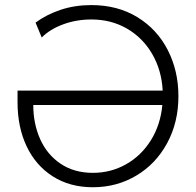

<svg xmlns="http://www.w3.org/2000/svg" viewBox="-20 -748 791 775"><path d="M50.8 -335V-382.3H636.7Q632.3 -464.8 594.2 -530.3Q556.2 -595.7 492.4 -632.6Q428.7 -669.4 349.1 -669.4Q288.6 -669.4 235.4 -649.9Q182.1 -630.4 148.4 -596.7L123.5 -656.7Q167 -689 224.4 -708.3Q281.7 -727.5 348.6 -727.5Q455.1 -727.5 534.9 -678.5Q614.7 -629.4 657.5 -545.4Q700.2 -461.4 700.2 -359.9Q700.2 -254.4 654.8 -170.4Q609.4 -86.4 530.3 -39.3Q451.2 7.8 355 7.8Q262.2 7.8 193.4 -35.9Q124.5 -79.6 87.6 -157.2Q50.8 -234.9 50.8 -335ZM355 -50.3Q427.7 -50.3 489 -85Q550.3 -119.6 589.1 -181.9Q627.9 -244.1 635.3 -324.2H114.3Q114.3 -248.5 142.3 -186Q170.4 -123.5 224.9 -86.9Q279.3 -50.3 355 -50.3Z"/></svg>

Font: Reddit Sans Light
Style: Regular
Weight: 300
Designer: Stephen Hutchings
Foundry: Reddit
Version: Version 1.013